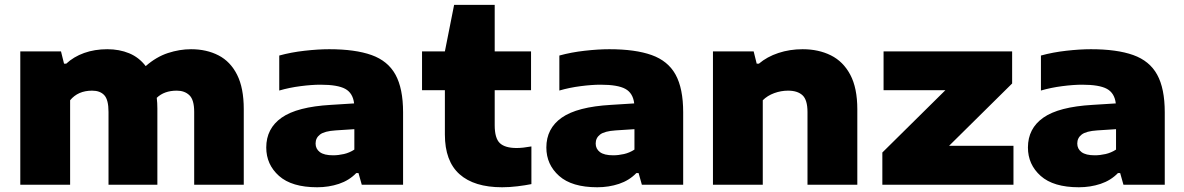

<svg xmlns="http://www.w3.org/2000/svg" viewBox="-20 -760 4872 790"><path d="M63.5 0V-548.5H231L243.5 -498H252.5Q283 -526.5 326.2 -542Q369.5 -557.5 421.5 -557.5Q471 -557.5 511.5 -540.8Q552 -524 579.5 -488Q623 -526 671 -541.8Q719 -557.5 766 -557.5Q830 -557.5 879 -532.2Q928 -507 955.5 -452.5Q983 -398 983 -311V0H779V-299.5Q779 -349.5 759.2 -368.2Q739.5 -387 707.5 -387Q655.5 -387 625 -357.5Q627.5 -336.5 627.5 -313.5V0H426.5V-299.5Q426.5 -349.5 409.2 -368.2Q392 -387 359 -387Q301 -387 268.5 -347.5V0Z M1285 10.5Q1180.5 10.5 1128 -36.2Q1075.5 -83 1075.5 -153Q1075.5 -231.5 1139 -276Q1202.5 -320.5 1341.5 -328.5L1437 -334.5Q1432 -377 1400.8 -394.2Q1369.5 -411.5 1298.5 -411.5Q1263 -411.5 1216.5 -405.5Q1170 -399.5 1129 -387.5V-531.5Q1178 -545 1233.5 -551.2Q1289 -557.5 1334.5 -557.5Q1441.5 -557.5 1508.8 -533.5Q1576 -509.5 1607.2 -452.8Q1638.5 -396 1638.5 -298V0H1468.5L1455 -48H1446Q1416.5 -17.5 1374.5 -3.5Q1332.5 10.5 1285 10.5ZM1278.5 -169.5Q1278.5 -147.5 1296 -134.2Q1313.5 -121 1350.5 -121Q1372 -121 1395 -126.2Q1418 -131.5 1438 -144.5V-228.5L1361 -223.5Q1315 -220.5 1296.8 -206.5Q1278.5 -192.5 1278.5 -169.5Z M2046 10.5Q1931 10.5 1870.8 -43.2Q1810.5 -97 1810.5 -206.5V-389H1716.5V-548.5H1810.5L1848.5 -740H2015.5V-548.5H2165V-389H2015.5V-245Q2015.5 -191 2036.8 -171Q2058 -151 2106 -151Q2130.5 -151 2166.5 -157.5V-2.5Q2142 2.5 2109.2 6.5Q2076.5 10.5 2046 10.5Z M2437.5 10.5Q2333 10.5 2280.5 -36.2Q2228 -83 2228 -153Q2228 -231.5 2291.5 -276Q2355 -320.5 2494 -328.5L2589.5 -334.5Q2584.5 -377 2553.2 -394.2Q2522 -411.5 2451 -411.5Q2415.5 -411.5 2369 -405.5Q2322.5 -399.5 2281.5 -387.5V-531.5Q2330.5 -545 2386 -551.2Q2441.5 -557.5 2487 -557.5Q2594 -557.5 2661.2 -533.5Q2728.5 -509.5 2759.8 -452.8Q2791 -396 2791 -298V0H2621L2607.5 -48H2598.5Q2569 -17.5 2527 -3.5Q2485 10.5 2437.5 10.5ZM2431 -169.5Q2431 -147.5 2448.5 -134.2Q2466 -121 2503 -121Q2524.5 -121 2547.5 -126.2Q2570.5 -131.5 2590.5 -144.5V-228.5L2513.5 -223.5Q2467.5 -220.5 2449.2 -206.5Q2431 -192.5 2431 -169.5Z M2913.5 0V-548.5H3081L3093.5 -498H3102.5Q3136 -526.5 3182.8 -542Q3229.5 -557.5 3282.5 -557.5Q3348 -557.5 3398.8 -532.2Q3449.5 -507 3478.5 -452.5Q3507.5 -398 3507.5 -310.5V0H3302.5V-299Q3302.5 -349 3282 -368Q3261.5 -387 3222.5 -387Q3193.5 -387 3165.5 -376.8Q3137.5 -366.5 3118.5 -347.5V0Z M3610.5 0V-132.5L3870 -389H3615.5V-548.5H4144.5V-416.5L3885 -160H4150V0Z M4419 10.5Q4314.5 10.5 4262 -36.2Q4209.5 -83 4209.5 -153Q4209.5 -231.5 4273 -276Q4336.5 -320.5 4475.5 -328.5L4571 -334.5Q4566 -377 4534.8 -394.2Q4503.5 -411.5 4432.5 -411.5Q4397 -411.5 4350.5 -405.5Q4304 -399.5 4263 -387.5V-531.5Q4312 -545 4367.5 -551.2Q4423 -557.5 4468.5 -557.5Q4575.5 -557.5 4642.8 -533.5Q4710 -509.5 4741.2 -452.8Q4772.5 -396 4772.5 -298V0H4602.5L4589 -48H4580Q4550.5 -17.5 4508.5 -3.5Q4466.5 10.5 4419 10.5ZM4412.5 -169.5Q4412.5 -147.5 4430 -134.2Q4447.5 -121 4484.5 -121Q4506 -121 4529 -126.2Q4552 -131.5 4572 -144.5V-228.5L4495 -223.5Q4449 -220.5 4430.8 -206.5Q4412.5 -192.5 4412.5 -169.5Z"/></svg>

Font: Encode Sans Expanded Expanded ExtraBold
Style: Regular
Weight: 800
Width: 7
Designer: Multiple Designers
Foundry: Impallari Type
Version: Version 3.000; ttfautohint (v1.8.3) -l 8 -r 50 -G 200 -x 14 